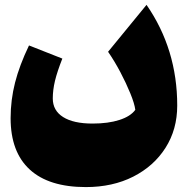

<svg xmlns="http://www.w3.org/2000/svg" viewBox="-20 -491 768 785"><path d="M533.2 -42Q529.8 -67.9 512.9 -109.1Q496.1 -150.4 472.2 -195.8Q448.2 -241.2 421.9 -279.3L579.1 -471.2Q704.6 -289.6 704.6 -59.6Q704.6 38.1 656.7 113.3Q608.9 188.5 524.7 231.2Q440.4 273.9 331.1 273.9Q179.7 273.9 101.6 202.1Q23.4 130.4 23.4 -7.8Q23.4 -82 41.5 -153.1Q59.6 -224.1 98.6 -305.2L234.9 -251.5Q213.9 -198.2 204.8 -160.6Q195.8 -123 195.8 -88.4Q195.8 -39.1 238 -12.5Q280.3 14.2 358.4 14.2Q422.4 14.2 468 -0.5Q513.7 -15.1 533.2 -42Z"/></svg>

Font: Pinar-FD Black
Style: Regular
Weight: 900
Designer: Amin Abedi
Version: Version 3.000